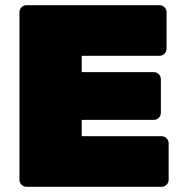

<svg xmlns="http://www.w3.org/2000/svg" viewBox="-20 -720 707 740"><path d="M82 0Q71 0 63 -8Q55 -16 55 -27V-673Q55 -684 63 -692Q71 -700 82 -700H595Q606 -700 614 -692Q622 -684 622 -673V-532Q622 -521 614 -513Q606 -505 595 -505H295V-442H573Q584 -442 592 -434Q600 -426 600 -415V-285Q600 -274 592 -266Q584 -258 573 -258H295V-195H603Q614 -195 622 -187Q630 -179 630 -168V-27Q630 -16 622 -8Q614 0 603 0Z"/></svg>

Font: Rubik Black
Style: Regular
Weight: 900
Designer: Hubert and Fischer
Foundry: Hubert and Fischer
Version: Version 2.300;gftools[0.9.30]